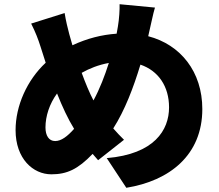

<svg xmlns="http://www.w3.org/2000/svg" viewBox="-20 -826 1040 912"><path d="M497 -527C478 -467 454 -404 424 -349C405 -385 386 -431 368 -480C405 -501 448 -518 497 -527ZM287 -764 128 -714C149 -672 161 -641 173 -603L197 -528C108 -445 54 -323 54 -208C54 -72 137 2 224 2C298 2 350 -22 420 -95L446 -65L569 -162C552 -178 535 -197 518 -216C573 -302 614 -410 647 -519C732 -490 783 -416 783 -316C783 -208 713 -94 487 -75L580 66C785 33 941 -89 941 -308C941 -485 838 -614 684 -654L689 -676C696 -704 707 -761 716 -790L548 -806C549 -782 546 -734 540 -700L534 -666C463 -661 395 -644 324 -611L309 -664C301 -694 293 -727 287 -764ZM332 -214C300 -178 271 -156 242 -156C212 -156 196 -182 196 -221C196 -274 215 -333 251 -382C276 -319 303 -261 332 -214Z"/></svg>

Font: Noto Sans KR Black
Style: Regular
Weight: 900
Designer: Ryoko NISHIZUKA 西塚涼子 (kana, bopomofo & ideographs); Paul D. Hunt (Latin, Greek & Cyrillic); Sandoll Communications 산돌커뮤니
Foundry: Adobe
Version: Version 2.004;hotconv 1.0.118;makeotfexe 2.5.65603